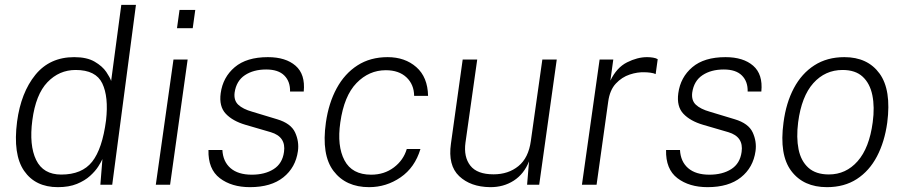

<svg xmlns="http://www.w3.org/2000/svg" viewBox="-20 -763 3735 793"><path d="M219 10Q126 10 79.5 -57.5Q33 -125 50.5 -260.5Q66.5 -380.5 126 -453.8Q185.5 -527 286.5 -527Q339 -527 371 -508.2Q403 -489.5 419 -465.8Q435 -442 439 -428.5L481 -743H541.5L443.5 0H394.5L403 -106Q398 -94.5 385.8 -75.2Q373.5 -56 352 -36.5Q330.5 -17 297.8 -3.5Q265 10 219 10ZM233 -42Q318.5 -42 360.5 -95Q402.5 -148 418 -266Q429 -363 402.5 -418.5Q376 -474 292.5 -474Q224.5 -474 176 -423.5Q127.5 -373 113.5 -266Q100 -163 129.2 -102.5Q158.5 -42 233 -42Z M711 -646.5 721.5 -722H786.5L776 -646.5ZM623.5 0 696.5 -517H755L682.5 0Z M1012.5 10Q936.5 10 887.8 -27.2Q839 -64.5 841 -143.5H898.5Q901 -95.5 932.2 -68.5Q963.5 -41.5 1020 -41.5Q1074 -41.5 1110.2 -64.5Q1146.5 -87.5 1153 -135.5Q1162 -198 1098.5 -217L994 -247.5Q941 -263 912.5 -293.2Q884 -323.5 891.5 -378Q900.5 -444 949.5 -485.5Q998.5 -527 1086.5 -527Q1160 -527 1200.8 -491.5Q1241.5 -456 1234.5 -385H1178Q1179 -426.5 1154.2 -451.2Q1129.5 -476 1079.5 -476Q1027 -476 991.5 -452.5Q956 -429 949 -380.5Q945 -348.5 964 -330.5Q983 -312.5 1022 -301.5L1124.5 -270.5Q1181.5 -253.5 1198.8 -216Q1216 -178.5 1210.5 -139Q1201 -71 1150.2 -30.5Q1099.5 10 1012.5 10Z M1504.5 10Q1408.5 10 1357.8 -56.5Q1307 -123 1326 -257Q1337.5 -337.5 1370.5 -398.2Q1403.5 -459 1456.5 -493Q1509.5 -527 1581 -527Q1652.5 -527 1699.5 -485.8Q1746.5 -444.5 1748 -367H1690.5Q1690 -414 1658.8 -443.5Q1627.5 -473 1573.5 -473Q1504 -473 1452.5 -420Q1401 -367 1385.5 -257Q1371.5 -160 1402.8 -100.8Q1434 -41.5 1513 -41.5Q1567 -41.5 1606.8 -71.5Q1646.5 -101.5 1660 -147.5H1716.5Q1693.5 -71 1634.5 -30.5Q1575.5 10 1504.5 10Z M2004 10Q1923.5 9 1876.5 -35.5Q1829.5 -80 1842.5 -170L1891 -517H1951L1902.5 -174Q1894.5 -115 1922.5 -79Q1950.5 -43 2018.5 -43Q2079.5 -43 2121.2 -77Q2163 -111 2172.5 -181L2220 -517H2279.5L2207 0H2157L2165 -96.5Q2144.5 -44.5 2102 -17Q2059.5 10.5 2004 10Z M2383.5 0 2456.5 -517H2513L2501 -430Q2527 -484 2569.8 -505.5Q2612.5 -527 2652.5 -527Q2665 -527 2677.2 -525Q2689.5 -523 2696.5 -518.5L2688 -457Q2680 -461 2666.2 -462.8Q2652.5 -464.5 2643.5 -464.5Q2613.5 -466 2581 -455.2Q2548.5 -444.5 2523.5 -417.8Q2498.5 -391 2492 -343L2444 0Z M2902.5 10Q2826.5 10 2777.8 -27.2Q2729 -64.5 2731 -143.5H2788.5Q2791 -95.5 2822.2 -68.5Q2853.5 -41.5 2910 -41.5Q2964 -41.5 3000.2 -64.5Q3036.5 -87.5 3043 -135.5Q3052 -198 2988.5 -217L2884 -247.5Q2831 -263 2802.5 -293.2Q2774 -323.5 2781.5 -378Q2790.5 -444 2839.5 -485.5Q2888.5 -527 2976.5 -527Q3050 -527 3090.8 -491.5Q3131.5 -456 3124.5 -385H3068Q3069 -426.5 3044.2 -451.2Q3019.5 -476 2969.5 -476Q2917 -476 2881.5 -452.5Q2846 -429 2839 -380.5Q2835 -348.5 2854 -330.5Q2873 -312.5 2912 -301.5L3014.5 -270.5Q3071.5 -253.5 3088.8 -216Q3106 -178.5 3100.5 -139Q3091 -71 3040.2 -30.5Q2989.5 10 2902.5 10Z M3395.5 10Q3298.5 10 3248.2 -56.8Q3198 -123.5 3216 -256.5Q3226.5 -338 3258.8 -398.8Q3291 -459.5 3343.5 -493.2Q3396 -527 3467.5 -527Q3563.5 -527 3612.8 -459.2Q3662 -391.5 3644.5 -256.5Q3633.5 -177 3602 -117Q3570.5 -57 3518.8 -23.5Q3467 10 3395.5 10ZM3403.5 -42.5Q3474 -42.5 3522.2 -97.2Q3570.5 -152 3584.5 -258Q3593 -321 3583 -369.8Q3573 -418.5 3543 -446.2Q3513 -474 3460 -474Q3388 -474 3339.2 -419.5Q3290.5 -365 3276.5 -258Q3268.5 -195 3278.2 -146.5Q3288 -98 3318.8 -70.2Q3349.5 -42.5 3403.5 -42.5Z"/></svg>

Font: Public Sans ExtraLight
Style: Italic
Weight: 200
Italic angle: -8°
Designer: The Public Sans project authors (U.S. Web Design System). Libre Franklin designed by Pablo Impallari and Rodrigo Fuenzal
Version: Version 1.007; ttfautohint (v1.8.1) -l 8 -r 50 -G 200 -x 14 